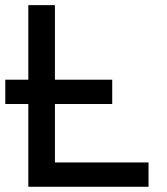

<svg xmlns="http://www.w3.org/2000/svg" viewBox="-30 -713 636 733"><path d="M-9.8 -315.9V-408.7H78.1V-693.4H179.7V-408.7H398.4V-315.9H179.7V-92.8H537.1V0H78.1V-315.9Z"/></svg>

Font: CaskaydiaMono NF
Style: Regular
Weight: 400
Designer: Aaron Bell
Foundry: Saja Typeworks
Version: Version 2111.001; ttfautohint (v1.8.4);Nerd Fonts 3.1.1